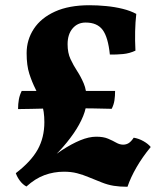

<svg xmlns="http://www.w3.org/2000/svg" viewBox="-20 -705 622 734"><path d="M491.2 -178.6Q510.6 -175.4 528.6 -165.2Q546.6 -155 556.2 -143Q524.6 -104.8 501.9 -65.5Q479.2 -26.2 467.4 9Q437.6 9 414.8 5.3Q392 1.6 369.4 -7.4Q342 -18 319.5 -27.5Q297 -37 274.5 -42.8Q252 -48.6 224.6 -48.6Q185.6 -48.6 150 -35.5Q114.4 -22.4 81 8Q67 0.4 56.4 -13.6Q45.8 -27.6 40.4 -43Q98.6 -87.4 124.1 -133.3Q149.6 -179.2 149.6 -238Q149.6 -280 139.3 -309.4Q129 -338.8 115.7 -364.9Q102.4 -391 92.1 -422.9Q81.8 -454.8 81.8 -501.8Q81.8 -552.8 109.3 -594.7Q136.8 -636.6 190.3 -660.8Q243.8 -685 321.8 -685Q353 -685 386.1 -681.8Q419.2 -678.6 449.1 -671.2Q479 -663.8 501 -651.8Q497.4 -620.8 496.6 -585.1Q495.8 -549.4 497.8 -511.4Q475.4 -500.8 450.5 -498.4Q425.6 -496 400 -496.4Q393.2 -563 372.3 -590.9Q351.4 -618.8 307.4 -618.8Q276.6 -618.8 257.5 -596.3Q238.4 -573.8 238.4 -536Q238.4 -503 249.5 -479.2Q260.6 -455.4 274.8 -433.7Q289 -412 300.1 -386Q311.2 -360 311.2 -323Q311.2 -294 297.9 -261.2Q284.6 -228.4 261 -194.4Q237.4 -160.4 207.3 -128.1Q177.2 -95.8 143.6 -68.4L137.4 -73.6Q179.2 -106.4 216.6 -130.8Q254 -155.2 287 -168.8Q320 -182.4 348.2 -182.4Q375.4 -182.4 393.2 -174.8Q411 -167.2 424.3 -159.6Q437.6 -152 450.8 -152Q462.4 -152 471.8 -157.8Q481.2 -163.6 491.2 -178.6ZM248 -291.2Q207 -291.2 169 -290.4Q131 -289.6 99.7 -288.8Q68.4 -288 49 -288Q49 -307.6 52.1 -324.7Q55.2 -341.8 63 -357.4H420Q420 -337.6 417.5 -321.2Q415 -304.8 407 -289Q374 -290 332 -290.6Q290 -291.2 248 -291.2Z"/></svg>

Font: Vollkorn
Style: Regular
Weight: 400
Designer: Friedrich Althausen
Foundry: Friedrich Althausen
Version: Version 4.104